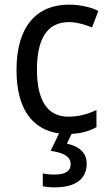

<svg xmlns="http://www.w3.org/2000/svg" viewBox="-20 -566 471 826"><path d="M353 138C353 89 318 63 268 52L288 10C330 8 365 -2 395 -19V-93C360 -76 321 -64 274 -64C184 -64 139 -134 139 -266C139 -401 184 -471 277 -471C308 -471 347 -460 376 -448L403 -519C372 -535 325 -546 276 -546C140 -546 51 -455 51 -265C51 -95 121 -8 234 8L198 83C248 90 284 105 284 140C284 171 260 185 214 185C196 185 177 183 164 180V235C176 238 195 240 216 240C306 240 353 203 353 138Z"/></svg>

Font: Noto Sans Gurmukhi UI SemiCondensed
Style: Regular
Weight: 400
Width: 4
Designer: Jelle Bosma - Monotype Design Team
Foundry: Monotype Imaging Inc.
Version: Version 2.004